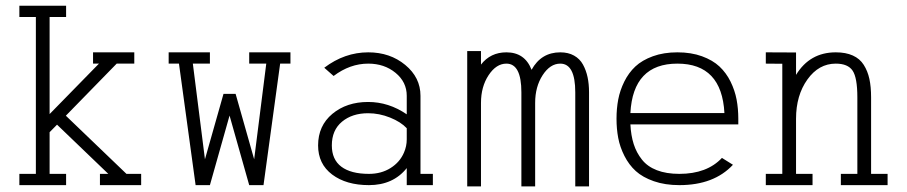

<svg xmlns="http://www.w3.org/2000/svg" viewBox="-20 -662 3222 682"><path d="M48.8 -4.4V-44.4H107.4V-601.6H48.8V-641.6H214.8V-601.6H156.2V-256.8L331.5 -436H310.5V-476.1H457V-436H394.5L213.9 -251L429.2 -44.4H481.4V-4.4H335V-44.4H364.7L182.6 -219.2L156.2 -192.4V-44.4H214.8V-4.4Z M579.1 -436V-476.1H725.6V-436H665L708 -96.2L773.9 -328.6H816.9L882.8 -96.2L925.8 -436H865.2V-476.1H1011.7V-436H975.1L916 -4.4H865.2L795.4 -251.5L725.6 -4.4H674.8L615.7 -436Z M1473.6 -321.8V-44.4H1517.6V-4.4H1424.8V-64.9Q1376.5 -4.4 1290.5 -4.4Q1210 -4.4 1159.9 -42Q1109.9 -79.6 1109.9 -145.5Q1109.9 -215.3 1160.6 -257.6Q1211.4 -299.8 1287.6 -299.8Q1360.8 -299.8 1424.8 -255.9V-321.8Q1424.8 -370.6 1385 -403.3Q1345.2 -436 1288.1 -436Q1223.1 -436 1165 -392.1L1131.8 -421.4Q1204.1 -476.1 1288.1 -476.1Q1365.2 -476.1 1419.4 -431.4Q1473.6 -386.7 1473.6 -321.8ZM1424.8 -206.5Q1403.8 -229 1365.5 -244.4Q1327.1 -259.8 1287.6 -259.8Q1231 -259.8 1194.8 -229.7Q1158.7 -199.7 1158.7 -145.5Q1158.7 -95.2 1192.6 -69.8Q1226.6 -44.4 1290.5 -44.4Q1334.5 -44.4 1367.4 -65.2Q1400.4 -85.9 1415 -120.1Q1424.8 -142.6 1424.8 -167Z M1639.6 -480.5H1688.5V-432.6Q1722.2 -476.1 1778.8 -476.1Q1844.2 -476.1 1868.2 -414.1Q1902.3 -476.1 1970.2 -476.1Q1998.5 -476.1 2019 -464.6Q2039.6 -453.1 2050.8 -432.6Q2062 -412.1 2067.1 -387.9Q2072.3 -363.8 2072.3 -334V0H2023.4V-334Q2023.4 -436 1970.2 -436Q1934.1 -436 1907.5 -395Q1880.9 -354 1880.9 -296.4V0H1832V-334Q1832 -436 1778.8 -436Q1742.7 -436 1715.6 -395Q1688.5 -354 1688.5 -296.4V0H1639.6Z M2219.2 -260.3H2553.2Q2543.9 -436 2386.2 -436Q2228.5 -436 2219.2 -260.3ZM2219.2 -220.2Q2221.2 -180.7 2231 -150.1Q2240.7 -119.6 2260.3 -95Q2279.8 -70.3 2313.2 -57.4Q2346.7 -44.4 2393.1 -44.4Q2491.2 -44.4 2544.4 -101.1L2583.5 -76.7Q2516.1 -4.4 2393.1 -4.4Q2342.3 -4.4 2302.5 -18.3Q2262.7 -32.2 2238.3 -54.4Q2213.9 -76.7 2198 -108.2Q2182.1 -139.6 2176 -171.9Q2169.9 -204.1 2169.9 -240.2Q2169.9 -276.4 2176 -308.6Q2182.1 -340.8 2197.5 -372.1Q2212.9 -403.3 2236.8 -425.8Q2260.7 -448.2 2299.1 -462.2Q2337.4 -476.1 2386.2 -476.1Q2435.1 -476.1 2473.4 -462.2Q2511.7 -448.2 2535.6 -425.8Q2559.6 -403.3 2575 -372.1Q2590.3 -340.8 2596.4 -308.6Q2602.5 -276.4 2602.5 -240.2V-220.2Z M2700.2 -4.4V-44.4H2758.8V-435.5L2700.2 -436V-476.1L2807.6 -475.6V-396Q2856.4 -476.1 2948.7 -476.1Q2984.4 -476.1 3009.3 -464.8Q3034.2 -453.6 3048.1 -431.6Q3062 -409.7 3068.1 -381.8Q3074.2 -354 3074.2 -315.9V-44.4H3132.8V-4.4H2966.8V-44.4H3025.4V-315.9Q3025.4 -386.2 3008.5 -411.1Q2991.7 -436 2948.7 -436Q2888.2 -436 2847.9 -379.6Q2807.6 -323.2 2807.6 -240.2V-44.4H2866.2V-4.4Z"/></svg>

Font: AzarMehrMonospaced
Style: SerifRegular
Weight: 1
Designer: Amin Abedi
Version: Version 1.00